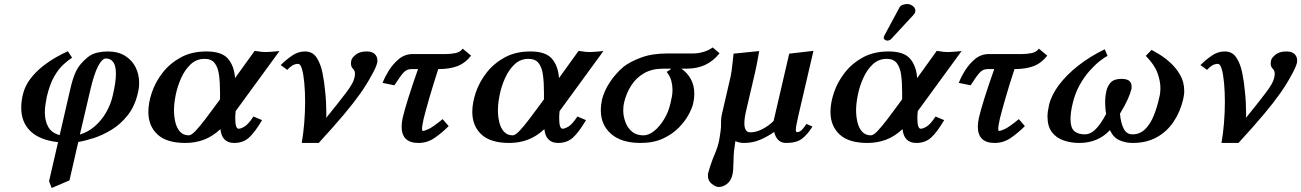

<svg xmlns="http://www.w3.org/2000/svg" viewBox="-20 -702 6499 959"><path d="M238 237 225 203 270 8Q179 -2 132.5 -46.5Q86 -91 86 -164Q86 -179 88 -195.5Q90 -212 94 -229Q104 -272 131 -307.5Q158 -343 193 -370.5Q228 -398 262 -417Q296 -436 319 -446L340 -414Q320 -401 296 -379Q272 -357 250.5 -319.5Q229 -282 214 -220Q210 -199 207 -179.5Q204 -160 204 -141Q204 -98 221 -68Q238 -38 278 -27L332 -261Q344 -314 361 -348.5Q378 -383 418 -416Q439 -433 465.5 -439Q492 -445 517 -445Q570 -445 605 -423Q640 -401 657.5 -365.5Q675 -330 675 -288Q675 -263 669 -239Q654 -172 618 -126.5Q582 -81 536.5 -53.5Q491 -26 447 -12Q403 2 371 7L327 199ZM543 -224Q559 -291 559 -333Q559 -374 545.5 -392Q532 -410 509 -410Q490 -410 469.5 -370.5Q449 -331 430 -248L379 -30Q419 -42 452.5 -70.5Q486 -99 509.5 -139.5Q533 -180 543 -224Z M1011 -445Q1088 -445 1119 -408.5Q1150 -372 1154 -312L1252 -448Q1275 -444 1287 -443Q1299 -442 1308 -442Q1319 -442 1336.5 -443.5Q1354 -445 1376 -447L1157 -147Q1156 -138 1155.5 -129Q1155 -120 1155 -112Q1155 -59 1172 -59Q1183 -59 1201.5 -70Q1220 -81 1246 -120L1289 -102Q1253 -41 1223.5 -14.5Q1194 12 1150 12Q1088 12 1081 -57Q1041 -20 998 -4Q955 12 906 12Q812 12 766.5 -30.5Q721 -73 721 -143Q721 -188 738.5 -240Q756 -292 792 -338.5Q828 -385 882.5 -415Q937 -445 1011 -445ZM1079 -206V-241Q1079 -290 1074 -327.5Q1069 -365 1052.5 -386.5Q1036 -408 1002 -408Q961 -408 932 -380.5Q903 -353 884.5 -311.5Q866 -270 857.5 -227Q849 -184 849 -152Q849 -120 856 -91Q863 -62 879.5 -44Q896 -26 923 -26Q936 -26 957.5 -49Q979 -72 1006 -107.5Q1033 -143 1060 -180Z M1811 -445Q1839 -445 1852 -432Q1865 -419 1865 -401Q1865 -398 1865 -395Q1865 -392 1864 -388Q1861 -376 1853.5 -359.5Q1846 -343 1835 -324Q1812 -281 1780 -235.5Q1748 -190 1698.5 -131Q1649 -72 1572 12H1487Q1495 -32 1499.5 -86.5Q1504 -141 1504 -193Q1504 -244 1500 -287Q1496 -330 1488.5 -356.5Q1481 -383 1469 -383Q1454 -383 1440.5 -375Q1427 -367 1415 -353L1382 -377Q1408 -403 1438.5 -424Q1469 -445 1503 -445Q1541 -445 1561 -415Q1581 -385 1590.5 -339Q1600 -293 1604 -246Q1607 -220 1608.5 -191Q1610 -162 1610 -135Q1610 -129 1610 -123.5Q1610 -118 1609 -113Q1674 -193 1709 -239.5Q1744 -286 1749 -309Q1753 -322 1753 -333Q1753 -344 1749.5 -350Q1746 -356 1742 -360Q1733 -369 1733 -385Q1733 -389 1733.5 -393Q1734 -397 1735 -401Q1738 -414 1757.5 -429.5Q1777 -445 1811 -445Z M2042 -432H2207Q2229 -432 2253.5 -436.5Q2278 -441 2291 -459L2333 -424Q2303 -386 2264 -371.5Q2225 -357 2172 -357H2169Q2143 -277 2124.5 -213Q2106 -149 2096 -109Q2092 -90 2090 -78Q2088 -66 2088 -58Q2088 -48 2092 -48Q2100 -48 2121 -57.5Q2142 -67 2191 -107L2221 -72Q2187 -38 2150.5 -13Q2114 12 2070 12Q1986 12 1986 -70Q1986 -80 1987.5 -90.5Q1989 -101 1991 -112Q2000 -151 2020 -214.5Q2040 -278 2068 -357H2035Q2012 -357 1996 -340Q1980 -323 1950 -276L1891 -288Q1901 -315 1921.5 -348.5Q1942 -382 1972 -407Q2002 -432 2042 -432Z M2629 -445Q2706 -445 2737 -408.5Q2768 -372 2772 -312L2870 -448Q2893 -444 2905 -443Q2917 -442 2926 -442Q2937 -442 2954.5 -443.5Q2972 -445 2994 -447L2775 -147Q2774 -138 2773.5 -129Q2773 -120 2773 -112Q2773 -59 2790 -59Q2801 -59 2819.5 -70Q2838 -81 2864 -120L2907 -102Q2871 -41 2841.5 -14.5Q2812 12 2768 12Q2706 12 2699 -57Q2659 -20 2616 -4Q2573 12 2524 12Q2430 12 2384.5 -30.5Q2339 -73 2339 -143Q2339 -188 2356.5 -240Q2374 -292 2410 -338.5Q2446 -385 2500.5 -415Q2555 -445 2629 -445ZM2697 -206V-241Q2697 -290 2692 -327.5Q2687 -365 2670.5 -386.5Q2654 -408 2620 -408Q2579 -408 2550 -380.5Q2521 -353 2502.5 -311.5Q2484 -270 2475.5 -227Q2467 -184 2467 -152Q2467 -120 2474 -91Q2481 -62 2497.5 -44Q2514 -26 2541 -26Q2554 -26 2575.5 -49Q2597 -72 2624 -107.5Q2651 -143 2678 -180Z M3095 -369Q3129 -395 3183.5 -415Q3238 -435 3314 -435H3444Q3466 -435 3492.5 -442.5Q3519 -450 3540 -465L3574 -436Q3544 -398 3503.5 -378.5Q3463 -359 3409 -359H3383Q3413 -339 3430.5 -307Q3448 -275 3448 -233Q3448 -210 3442 -184Q3437 -162 3419.5 -129.5Q3402 -97 3370.5 -64.5Q3339 -32 3291.5 -10Q3244 12 3179 12Q3084 12 3032.5 -33Q2981 -78 2981 -151Q2981 -178 2987 -205Q2998 -249 3026.5 -292Q3055 -335 3095 -369ZM3194 -26Q3220 -26 3247 -47.5Q3274 -69 3296.5 -105.5Q3319 -142 3329 -187Q3333 -203 3336 -219.5Q3339 -236 3339 -254Q3339 -276 3333 -298.5Q3327 -321 3310 -343Q3317 -347 3325 -352.5Q3333 -358 3332 -359H3292Q3236 -359 3196.5 -336Q3157 -313 3132.5 -274.5Q3108 -236 3097 -189Q3095 -181 3094 -171.5Q3093 -162 3093 -151Q3093 -122 3103.5 -93Q3114 -64 3136 -45Q3158 -26 3194 -26Z M3569 232Q3556 232 3536 217Q3516 202 3516 176Q3516 173 3516 169.5Q3516 166 3517 163Q3521 147 3527 129Q3533 111 3540 92Q3548 72 3556.5 51.5Q3565 31 3571 4Q3573 -7 3575 -19Q3577 -31 3579 -46Q3582 -66 3581.5 -89Q3581 -112 3587 -137L3630 -323Q3632 -332 3634.5 -350.5Q3637 -369 3639 -388Q3641 -407 3642.5 -420.5Q3644 -434 3644 -434L3772 -447Q3772 -447 3768.5 -427.5Q3765 -408 3760.5 -383.5Q3756 -359 3752 -343L3707 -150Q3698 -113 3698 -85Q3698 -65 3705 -53Q3712 -41 3728 -41Q3758 -41 3790.5 -58.5Q3823 -76 3844 -98L3922 -434L4043 -448L3968 -126Q3962 -99 3958.5 -81Q3955 -63 3955 -54Q3955 -42 3961 -42Q3972 -42 3982 -50.5Q3992 -59 4008 -83L4038 -70Q4015 -32 3987 -10Q3959 12 3907 12Q3881 12 3866.5 -3.5Q3852 -19 3847 -43Q3811 -18 3774.5 -3Q3738 12 3697 12Q3673 12 3653 3Q3649 27 3646.5 50.5Q3644 74 3644 96Q3643 115 3642.5 135Q3642 155 3639 168Q3632 200 3612 216Q3592 232 3569 232Z M4511 -682Q4525 -682 4538.5 -672.5Q4552 -663 4552 -649V-645Q4550 -635 4543 -628L4430 -506Q4426 -502 4420.5 -500.5Q4415 -499 4412 -499Q4407 -499 4400.5 -503Q4394 -507 4394 -512Q4394 -518 4397 -524L4474 -667Q4479 -675 4491 -678.5Q4503 -682 4511 -682ZM4418 -445Q4495 -445 4526 -408.5Q4557 -372 4561 -312L4659 -448Q4682 -444 4694 -443Q4706 -442 4715 -442Q4726 -442 4743.5 -443.5Q4761 -445 4783 -447L4564 -147Q4563 -138 4562.5 -129Q4562 -120 4562 -112Q4562 -59 4579 -59Q4590 -59 4608.5 -70Q4627 -81 4653 -120L4696 -102Q4660 -41 4630.5 -14.5Q4601 12 4557 12Q4495 12 4488 -57Q4448 -20 4405 -4Q4362 12 4313 12Q4219 12 4173.5 -30.5Q4128 -73 4128 -143Q4128 -188 4145.5 -240Q4163 -292 4199 -338.5Q4235 -385 4289.5 -415Q4344 -445 4418 -445ZM4486 -206V-241Q4486 -290 4481 -327.5Q4476 -365 4459.5 -386.5Q4443 -408 4409 -408Q4368 -408 4339 -380.5Q4310 -353 4291.5 -311.5Q4273 -270 4264.5 -227Q4256 -184 4256 -152Q4256 -120 4263 -91Q4270 -62 4286.5 -44Q4303 -26 4330 -26Q4343 -26 4364.5 -49Q4386 -72 4413 -107.5Q4440 -143 4467 -180Z M4920 -432H5085Q5107 -432 5131.5 -436.5Q5156 -441 5169 -459L5211 -424Q5181 -386 5142 -371.5Q5103 -357 5050 -357H5047Q5021 -277 5002.5 -213Q4984 -149 4974 -109Q4970 -90 4968 -78Q4966 -66 4966 -58Q4966 -48 4970 -48Q4978 -48 4999 -57.5Q5020 -67 5069 -107L5099 -72Q5065 -38 5028.5 -13Q4992 12 4948 12Q4864 12 4864 -70Q4864 -80 4865.5 -90.5Q4867 -101 4869 -112Q4878 -151 4898 -214.5Q4918 -278 4946 -357H4913Q4890 -357 4874 -340Q4858 -323 4828 -276L4769 -288Q4779 -315 4799.5 -348.5Q4820 -382 4850 -407Q4880 -432 4920 -432Z M5890 -207Q5875 -143 5841.5 -93.5Q5808 -44 5757 -16Q5706 12 5638 12Q5601 12 5570.5 -2Q5540 -16 5524 -52Q5464 12 5371 12Q5329 12 5292.5 -0.5Q5256 -13 5234 -42Q5212 -71 5212 -120Q5212 -144 5220 -179Q5232 -228 5269.5 -278Q5307 -328 5365.5 -374Q5424 -420 5498 -456L5512 -423Q5499 -417 5475 -398.5Q5451 -380 5423.5 -349.5Q5396 -319 5373 -278Q5350 -237 5338 -186Q5332 -162 5329.5 -142Q5327 -122 5327 -107Q5327 -64 5345.5 -47.5Q5364 -31 5398 -31Q5427 -31 5452.5 -56.5Q5478 -82 5505 -133Q5502 -150 5501 -164.5Q5500 -179 5500 -191Q5500 -211 5502 -225Q5504 -239 5506 -247Q5511 -271 5527.5 -289.5Q5544 -308 5581 -308Q5609 -308 5620.5 -298Q5632 -288 5632 -271Q5632 -267 5632 -262.5Q5632 -258 5630 -253Q5626 -236 5612.5 -205.5Q5599 -175 5574 -134Q5578 -88 5592.5 -59.5Q5607 -31 5636 -31Q5674 -31 5700 -57Q5726 -83 5743 -125Q5760 -167 5770 -214Q5776 -235 5776 -263Q5776 -296 5761.5 -337Q5747 -378 5703 -423L5732 -453Q5745 -446 5771.5 -430Q5798 -414 5826.5 -388Q5855 -362 5875 -327Q5895 -292 5895 -247Q5895 -237 5893.5 -227.5Q5892 -218 5890 -207Z M6405 -445Q6433 -445 6446 -432Q6459 -419 6459 -401Q6459 -398 6459 -395Q6459 -392 6458 -388Q6455 -376 6447.5 -359.5Q6440 -343 6429 -324Q6406 -281 6374 -235.5Q6342 -190 6292.5 -131Q6243 -72 6166 12H6081Q6089 -32 6093.5 -86.5Q6098 -141 6098 -193Q6098 -244 6094 -287Q6090 -330 6082.5 -356.5Q6075 -383 6063 -383Q6048 -383 6034.5 -375Q6021 -367 6009 -353L5976 -377Q6002 -403 6032.5 -424Q6063 -445 6097 -445Q6135 -445 6155 -415Q6175 -385 6184.5 -339Q6194 -293 6198 -246Q6201 -220 6202.5 -191Q6204 -162 6204 -135Q6204 -129 6204 -123.5Q6204 -118 6203 -113Q6268 -193 6303 -239.5Q6338 -286 6343 -309Q6347 -322 6347 -333Q6347 -344 6343.5 -350Q6340 -356 6336 -360Q6327 -369 6327 -385Q6327 -389 6327.5 -393Q6328 -397 6329 -401Q6332 -414 6351.5 -429.5Q6371 -445 6405 -445Z"/></svg>

Font: Libertinus Serif SemiBold
Style: Italic
Weight: 600
Italic angle: -11.5°
Designer: Philipp H. Poll, Khaled Hosny
Foundry: Caleb Maclennan
Version: Version 7.051;RELEASE